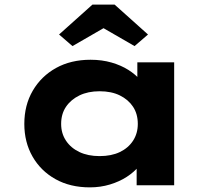

<svg xmlns="http://www.w3.org/2000/svg" viewBox="-20 -800 924 829"><path d="M368 9Q283 9 219.5 -26.5Q156 -62 120.5 -124Q85 -186 85 -265Q85 -346 121.5 -408.5Q158 -471 222 -506.5Q286 -542 371 -542Q420 -542 461.5 -530Q503 -518 534.5 -498Q566 -478 585.5 -454.5Q605 -431 611 -407L573 -405V-531H732V0H570V-141L604 -132Q600 -107 579.5 -82Q559 -57 527.5 -36.5Q496 -16 455 -3.5Q414 9 368 9ZM410 -126Q461 -126 497.5 -143.5Q534 -161 554.5 -192.5Q575 -224 575 -265Q575 -308 554.5 -339Q534 -370 497.5 -388Q461 -406 410 -406Q360 -406 323 -388Q286 -370 265 -339Q244 -308 244 -265Q244 -224 265 -192.5Q286 -161 323 -143.5Q360 -126 410 -126ZM293 -601 235 -651 379 -780H475L619 -651L561 -601L412 -687H442Z"/></svg>

Font: Lexend Mega
Style: Bold
Weight: 700
Version: Version 1.007